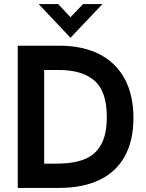

<svg xmlns="http://www.w3.org/2000/svg" viewBox="-20 -921 714 941"><path d="M67 -697H270Q385 -697 466.8 -655.5Q548.5 -614 591.2 -534.5Q634 -455 634 -343Q634 -232.5 592 -155.8Q550 -79 468.2 -39.5Q386.5 0 269 0H67ZM256.5 -119Q338.5 -119 392.5 -140Q446.5 -161 475 -211.2Q503.5 -261.5 503.5 -348Q503.5 -472 443.8 -525Q384 -578 268 -578H196.5V-119ZM169.5 -901H265L325.5 -836.5L387 -901H482L325.5 -736Z"/></svg>

Font: HK Grotesk
Style: Bold
Weight: 700
Designer: Alfredo Marco Pradil
Foundry: Hanken Design Co.
Version: Version 3.001